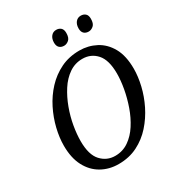

<svg xmlns="http://www.w3.org/2000/svg" viewBox="-211 -1047 1113 1197"><g transform="rotate(-30 345.5 -449.0)"><path d="M293 11Q225 11 170.5 -20Q116 -51 84.5 -111Q53 -171 53 -259Q53 -317 68.5 -381Q84 -445 114.5 -506Q145 -567 191 -616.5Q237 -666 297.5 -695.5Q358 -725 433 -725Q496 -725 550.5 -696.5Q605 -668 638 -609Q671 -550 671 -457Q671 -402 656 -338Q641 -274 610.5 -212.5Q580 -151 535 -100.5Q490 -50 429.5 -19.5Q369 11 293 11ZM300 -44Q354 -44 397 -73.5Q440 -103 471.5 -152Q503 -201 523.5 -259.5Q544 -318 554.5 -376.5Q565 -435 565 -484Q565 -581 525 -626Q485 -671 423 -671Q370 -671 327 -641.5Q284 -612 252.5 -563Q221 -514 199.5 -455.5Q178 -397 168 -338.5Q158 -280 158 -231Q158 -133 199 -88.5Q240 -44 300 -44ZM544 -798Q523 -798 510.5 -810Q498 -822 498 -846Q498 -874 512 -891.5Q526 -909 549 -909Q569 -909 582 -897.5Q595 -886 595 -861Q595 -826 578.5 -812Q562 -798 544 -798ZM367 -798Q346 -798 333.5 -810Q321 -822 321 -846Q321 -874 335 -891.5Q349 -909 372 -909Q392 -909 405 -897.5Q418 -886 418 -861Q418 -826 401.5 -812Q385 -798 367 -798Z"/></g></svg>

Font: Noto Serif SemiCondensed
Style: Italic
Weight: 400
Width: 4
Italic angle: -12°
Designer: Monotype Design Team
Foundry: Monotype Imaging Inc.
Version: Version 2.013